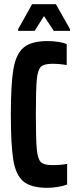

<svg xmlns="http://www.w3.org/2000/svg" viewBox="-20 -893 363 921"><path d="M32 -344Q32 -490 44.5 -562.5Q57 -635 94 -665.5Q131 -696 208 -696Q235 -696 261 -692Q287 -688 300 -681V-581Q265 -587 230 -587Q191 -587 176 -572.5Q161 -558 156.5 -511.5Q152 -465 152 -344Q152 -223 156.5 -176.5Q161 -130 176 -115.5Q191 -101 230 -101Q274 -101 302 -107V-8Q285 -1 258 3.5Q231 8 208 8Q129 8 92.5 -22.5Q56 -53 44 -124.5Q32 -196 32 -344ZM67 -753 134 -873H248L316 -753V-745H238L191 -816L146 -745H67Z"/></svg>

Font: Saira ExtraCondensed
Style: Bold
Weight: 700
Width: 2
Designer: Hector Gatti with collaboration of the Omnibus-Type team
Foundry: Omnibus-Type
Version: Version 0.072; ttfautohint (v1.8)